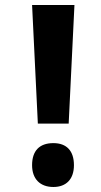

<svg xmlns="http://www.w3.org/2000/svg" viewBox="-20 -734 404 766"><path d="M131 -241H254L277 -714H108ZM108 -75C108 -20 140 12 193 12C244 12 275 -19 275 -75C275 -132 246 -163 193 -163C137 -163 108 -132 108 -75Z"/></svg>

Font: Noto Sans Devanagari ExtraCondensed ExtraBold
Style: Regular
Weight: 800
Width: 2
Designer: Jelle Bosma - Monotype Design Team
Foundry: Monotype Imaging Inc.
Version: Version 2.004